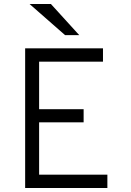

<svg xmlns="http://www.w3.org/2000/svg" viewBox="-20 -942 656 962"><path d="M106 -700H496V-633H176V-395H399V-329H176V-67H518V0H106ZM128 -922H235L377 -766H306Z"/></svg>

Font: Overpass Mono Light
Style: Regular
Weight: 300
Monospace: yes
Designer: Delve Withrington, Dave Bailey
Foundry: Delve Fonts
Version: Version 1.000;DELV;Overpass